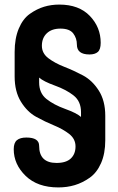

<svg xmlns="http://www.w3.org/2000/svg" viewBox="-20 -751 517 839"><path d="M44 -417V-524Q44 -583 62 -626Q80 -669 110.5 -690.5Q141 -712 172.5 -721.5Q204 -731 239 -731Q325 -731 372.5 -681.5Q420 -632 420 -564Q420 -535 407.5 -524Q395 -513 371 -513Q316 -513 316 -556Q316 -584 300 -605Q284 -626 244 -626Q206 -626 184.5 -605.5Q163 -585 163 -551Q163 -518 191.5 -496.5Q220 -475 261 -459Q302 -443 342.5 -421.5Q383 -400 411.5 -355.5Q440 -311 440 -245V-138Q440 -80 421.5 -38Q403 4 371.5 26Q340 48 306.5 58Q273 68 235 68Q144 68 92 17.5Q40 -33 40 -99Q40 -127 54 -138.5Q68 -150 95 -150Q151 -150 151 -114Q151 -39 227 -39Q269 -39 289.5 -58.5Q310 -78 310 -111Q310 -144 282.5 -165.5Q255 -187 216 -203Q177 -219 138 -240.5Q99 -262 71.5 -306.5Q44 -351 44 -417ZM334 -240V-261Q334 -308 302 -333.5Q270 -359 220 -377Q170 -395 151 -412V-391Q151 -344 183 -318.5Q215 -293 265 -275Q315 -257 334 -240Z"/></svg>

Font: Dosis
Style: Bold
Weight: 700
Designer: Edgar Tolentino, Pablo Impallari, Igino Marini
Foundry: Edgar Tolentino, Pablo Impallari, Igino Marini
Version: Version 1.007